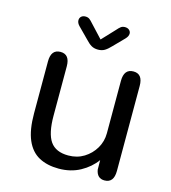

<svg xmlns="http://www.w3.org/2000/svg" viewBox="-102 -741 743 834"><g transform="rotate(15 269.5 -324.0)"><path d="M115.5 -481Q157.5 -481 157.5 -427V-205.5Q157.5 -126 182.2 -90.5Q207 -55 263.5 -55Q303 -55 333.8 -74Q364.5 -93 382.8 -124Q401 -155 401 -191.5V-427Q401 -481 443.5 -481Q485.5 -481 485.5 -427V-45Q485.5 9 443.5 9Q410 9 403.5 -28.5L403 -71.5Q377 -35.5 334.5 -12.2Q292 11 238 11Q186 11 149 -9Q112 -29 92.5 -74Q73 -119 73 -193.5V-427Q73 -481 115.5 -481ZM372.5 -610.5 326 -563Q311.5 -547.5 299 -540Q286.5 -532.5 269 -532.5Q251.5 -532.5 239 -540Q226.5 -547.5 212.5 -563L165.5 -610.5Q154.5 -622 154.5 -634Q154.5 -644.5 161.5 -651Q168.5 -657.5 180.5 -657.5Q191.5 -657.5 198.8 -652Q206 -646.5 214.5 -636.5L269 -578L323.5 -636Q332 -646 339.5 -651.8Q347 -657.5 358 -657.5Q370 -657.5 377.2 -651Q384.5 -644.5 384.5 -635Q384.5 -623 372.5 -610.5Z"/></g></svg>

Font: Sono
Style: Regular
Weight: 400
Designer: Tyler Finck
Foundry: Tyler Finck
Version: Version 2.112